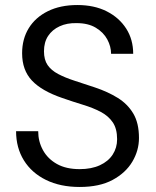

<svg xmlns="http://www.w3.org/2000/svg" viewBox="-20 -732 619 764"><path d="M297 12Q220 12 163 -16Q106 -44 75 -94Q44 -144 44 -210H132Q132 -169 151 -134.5Q170 -100 206.5 -79.5Q243 -59 297 -59Q344 -59 377.5 -74.5Q411 -90 428.5 -117Q446 -144 446 -178Q446 -220 428.5 -245.5Q411 -271 380.5 -287Q350 -303 310.5 -315Q271 -327 228 -342Q146 -370 107 -411.5Q68 -453 68 -520Q68 -577 94.5 -620Q121 -663 170.5 -687.5Q220 -712 288 -712Q355 -712 404.5 -687Q454 -662 482 -618.5Q510 -575 510 -518H422Q422 -547 407 -575Q392 -603 361.5 -621.5Q331 -640 285 -640Q247 -641 217.5 -627.5Q188 -614 171.5 -589Q155 -564 155 -528Q155 -494 169.5 -473Q184 -452 211.5 -437.5Q239 -423 276 -411Q313 -399 358 -384Q409 -367 448.5 -342.5Q488 -318 510.5 -280Q533 -242 533 -183Q533 -133 506.5 -88.5Q480 -44 428 -16Q376 12 297 12Z"/></svg>

Font: DM Sans 20pt
Style: Regular
Weight: 400
Version: Version 4.004;gftools[0.9.30]